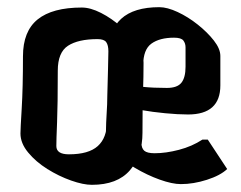

<svg xmlns="http://www.w3.org/2000/svg" viewBox="-20 -520 672 535"><path d="M236 -5Q212 -5 178 -17Q144 -29 112 -49Q80 -69 58.5 -95Q37 -121 37 -148Q37 -160 40.5 -218Q44 -276 44 -363Q44 -433 85 -466Q126 -499 208 -499Q232 -499 261.5 -484Q291 -469 318 -445Q345 -421 362.5 -394.5Q380 -368 380 -345Q380 -307 378.5 -263Q377 -219 377 -150Q377 -86 342 -45.5Q307 -5 236 -5ZM172 -90Q227 -90 252.5 -113Q278 -136 278 -181Q278 -213 279 -253.5Q280 -294 281 -328.5Q282 -363 282 -377Q282 -394 276 -402.5Q270 -411 252 -411Q198 -411 169.5 -392.5Q141 -374 141 -323Q141 -227 139 -178.5Q137 -130 137 -113Q137 -90 172 -90ZM484 -7Q460 -7 425 -19.5Q390 -32 355.5 -52.5Q321 -73 298 -97.5Q275 -122 275 -146Q275 -170 278.5 -229Q282 -288 282 -370Q282 -500 424 -500Q446 -500 475 -486.5Q504 -473 531 -451.5Q558 -430 576 -407Q594 -384 594 -364V-282Q594 -201 504 -201Q476 -201 440 -204.5Q404 -208 376 -213Q375 -180 374.5 -153.5Q374 -127 374 -123Q374 -107 382 -100Q390 -93 411 -93Q442 -93 478.5 -102.5Q515 -112 544 -131H559L613 -49Q594 -31 556.5 -19Q519 -7 484 -7ZM379 -338Q379 -330 378.5 -314Q378 -298 378 -278Q407 -275 445 -275Q474 -275 485.5 -289.5Q497 -304 497 -334V-388Q497 -399 491 -407Q485 -415 465 -415Q425 -415 402 -398.5Q379 -382 379 -338Z"/></svg>

Font: Jaini Purva
Style: Regular
Weight: 400
Designer: Maithili Shingre, Girish Dalvi (Devanagari), Taresh Vohra (Latin)
Foundry: Ek Type
Version: Version 2.000; ttfautohint (v1.8.4.7-5d5b)